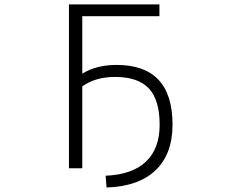

<svg xmlns="http://www.w3.org/2000/svg" viewBox="-20 -751 1040 858"><path d="M494.1 -407.2Q407.2 -407.2 347.7 -365.2V1H288.1V-731.4H692.4V-678.7H347.7V-421.9Q411.1 -460.9 501 -460.9Q751 -460.9 751 -194.3Q751 -63.5 675.8 9.3Q600.6 82 456.1 86.9L452.1 34.2Q571.3 29.3 632.3 -28.8Q693.4 -86.9 693.4 -193.4Q693.4 -304.7 645 -356Q596.7 -407.2 494.1 -407.2Z"/></svg>

Font: Gen Shin Gothic Monospace Light
Style: Regular
Weight: 300
Designer: [Source Han Sans]
Ryoko NISHIZUKA  (kana & ideographs); Paul D. Hunt (Latin, Greek & Cyrillic); Wenlong ZHANG  (bopomofo
Version: Version 1.002.20150607